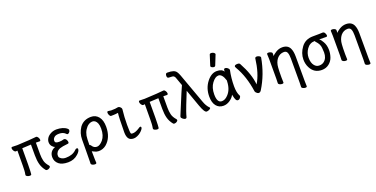

<svg xmlns="http://www.w3.org/2000/svg" viewBox="-23 -1707 5547 2832"><g transform="rotate(-20 2750.0 -291.5)"><path d="M425 23Q411 23 405 16Q361 -37 344.5 -98Q328 -159 328 -241V-410L189 -403Q189 -74 185.5 -45Q182 -16 182 0.5Q182 17 155 17Q138 17 118 8Q98 -1 98 -17Q98 -30 104 -56Q110 -82 110 -395L86 -392Q69 -392 55 -413.5Q41 -435 41 -454Q41 -473 58 -473L135 -471Q353 -481 437 -491Q454 -491 467 -469.5Q480 -448 480 -431Q480 -411 463 -411L406 -412V-231Q406 -175 417.5 -126Q429 -77 474 -27Q479 -19 479 -14Q479 1 460.5 12Q442 23 425 23ZM474 -27Q473 -28 472 -30Q474 -30 474 -27Z M756 24Q661 24 612 -16Q559 -60 559 -127Q559 -220 652 -256Q631 -259 607.5 -286.5Q584 -314 584 -353Q584 -384 603.5 -415.5Q623 -447 665 -469.5Q707 -492 757 -492Q806 -492 846.5 -480Q887 -468 909.5 -450.5Q932 -433 932 -419Q932 -399 917 -384.5Q902 -370 893 -370Q883 -370 877 -375.5Q871 -381 866 -386Q832 -419 771 -419Q716 -419 693 -396Q670 -373 670 -350Q670 -348 670.5 -335Q671 -322 685.5 -314Q700 -306 737 -306Q773 -306 810 -318Q833 -318 846.5 -296.5Q860 -275 860 -257Q860 -236 842 -235Q751 -226 716 -213Q681 -200 663 -175.5Q645 -151 645 -125Q645 -122 646 -105.5Q647 -89 675.5 -70Q704 -51 747 -51Q853 -51 912 -110Q927 -127 942 -127Q960 -127 960 -109Q960 -76 914 -35Q850 24 756 24Z M1115 187Q1098 187 1078 178Q1058 169 1058 153Q1058 141 1059 115Q1060 89 1061 -53.5Q1062 -196 1062 -223Q1062 -320 1117 -404Q1180 -492 1298 -492Q1371 -492 1416 -436.5Q1461 -381 1461 -278Q1461 -108 1354 -18Q1302 23 1237 23Q1203 23 1170 6L1137 -11Q1137 96 1139.5 125Q1142 154 1142 171Q1142 187 1115 187ZM1234 -47Q1278 -47 1329 -105Q1382 -169 1382 -276Q1382 -328 1369.5 -359.5Q1357 -391 1337.5 -405.5Q1318 -420 1298 -420Q1228 -420 1177 -341Q1153 -303 1143 -253Q1136 -210 1136 -109H1133Q1149 -109 1161 -89Q1187 -47 1234 -47Z M1787 24Q1731 24 1707 -9.5Q1683 -43 1683 -110Q1685 -357 1694 -410H1690Q1650 -404 1624.5 -404Q1599 -404 1586 -403Q1570 -403 1559.5 -424.5Q1549 -446 1549 -462Q1549 -485 1564 -485Q1602 -479 1613 -479Q1683 -479 1723 -489Q1746 -489 1766 -463Q1774 -453 1774 -439Q1760 -320 1760 -199Q1760 -75 1769 -61Q1774 -52 1797 -52Q1842 -52 1903 -92Q1921 -106 1932 -106Q1946 -106 1946 -89Q1946 -77 1932.5 -59Q1919 -41 1896.5 -22Q1874 -3 1843 10.5Q1812 24 1787 24Z M2425 23Q2411 23 2405 16Q2361 -37 2344.5 -98Q2328 -159 2328 -241V-410L2189 -403Q2189 -74 2185.5 -45Q2182 -16 2182 0.5Q2182 17 2155 17Q2138 17 2118 8Q2098 -1 2098 -17Q2098 -30 2104 -56Q2110 -82 2110 -395L2086 -392Q2069 -392 2055 -413.5Q2041 -435 2041 -454Q2041 -473 2058 -473L2135 -471Q2353 -481 2437 -491Q2454 -491 2467 -469.5Q2480 -448 2480 -431Q2480 -411 2463 -411L2406 -412V-231Q2406 -175 2417.5 -126Q2429 -77 2474 -27Q2479 -19 2479 -14Q2479 1 2460.5 12Q2442 23 2425 23ZM2474 -27Q2473 -28 2472 -30Q2474 -30 2474 -27Z M2931 19Q2897 19 2853 -104L2758 -370Q2723 -287 2681.5 -178.5Q2640 -70 2634 -46Q2628 -22 2622.5 -5Q2617 12 2599 12Q2583 12 2561.5 -5.5Q2540 -23 2540 -36Q2540 -46 2548 -62.5Q2556 -79 2616 -226.5Q2676 -374 2721 -473L2681 -584Q2672 -614 2661.5 -625.5Q2651 -637 2634.5 -640Q2618 -643 2578 -643Q2550 -643 2550 -678Q2550 -720 2579 -720Q2639 -720 2671.5 -709Q2704 -698 2720.5 -674.5Q2737 -651 2751 -613L2923 -139Q2948 -68 2990 -25Q2996 -23 2996 -15Q2995 -2 2972.5 8.5Q2950 19 2931 19Z M3195 24Q3124 24 3082.5 -28Q3041 -80 3041 -175Q3041 -304 3113 -398Q3185 -492 3273 -492Q3355 -492 3381 -443Q3381 -445 3382 -467.5Q3383 -490 3405 -490Q3422 -490 3441.5 -475Q3461 -460 3463 -442Q3437 -322 3437 -193Q3437 -93 3468 -37L3471 -30Q3471 -17 3457 1Q3443 19 3422 19Q3402 19 3390.5 -4.5Q3379 -28 3373.5 -57.5Q3368 -87 3367 -87Q3348 -45 3298.5 -10.5Q3249 24 3195 24ZM3194 -48Q3234 -48 3270 -77Q3361 -150 3366 -296Q3366 -304 3367 -311Q3333 -422 3273 -422Q3223 -422 3172 -354Q3121 -286 3121 -180Q3121 -48 3194 -48ZM3258 -561Q3242 -561 3225.5 -570Q3209 -579 3209 -590Q3209 -598 3211 -600L3260 -754Q3264 -770 3287 -770Q3306 -770 3324.5 -759Q3343 -748 3343 -732Q3343 -728 3280 -574Q3275 -561 3258 -561Z M3749 24Q3736 24 3725 16Q3703 2 3696 -18Q3661 -265 3558 -438L3548 -460Q3548 -487 3595 -487Q3629 -487 3636 -468Q3745 -270 3759 -106Q3844 -243 3873 -476Q3879 -492 3901 -492Q3918 -492 3938 -482Q3958 -472 3958 -457Q3914 -206 3787 -2Q3771 24 3749 24Z M4419 187Q4402 187 4382.5 178Q4363 169 4363 153Q4364 145 4364 125.5Q4364 106 4365 86V-293Q4365 -352 4351.5 -384.5Q4338 -417 4300 -417Q4234 -417 4190 -364Q4148 -311 4143 -229Q4139 -184 4139 -79Q4139 -56 4141 2Q4141 17 4115 17Q4098 17 4078.5 8Q4059 -1 4059 -17Q4059 -44 4061 -88V-395Q4058 -458 4058 -471Q4058 -487 4084 -487Q4101 -487 4120.5 -478Q4140 -469 4140 -453L4139 -411Q4151 -432 4199 -461.5Q4247 -491 4300 -491Q4387 -491 4419 -424Q4442 -375 4442 -297Q4442 71 4443 92Q4445 137 4445 172Q4445 187 4419 187Z M4739 24Q4618 24 4563 -85Q4533 -143 4533 -213Q4533 -313 4598 -400.5Q4663 -488 4781.5 -488Q4900 -488 4935 -491Q4957 -491 4969 -468.5Q4981 -446 4981 -430Q4981 -412 4962 -412Q4914 -414 4854 -414Q4878 -397 4904 -350Q4937 -294 4937 -216Q4937 -161 4918 -105.5Q4899 -50 4851.5 -13Q4804 24 4739 24ZM4800 -75Q4856 -119 4856 -209Q4856 -221 4851.5 -281Q4847 -341 4795 -395Q4783 -408 4783 -414Q4705 -414 4658 -347Q4614 -285 4614 -211Q4614 -132 4650 -88Q4680 -51 4725 -51Q4770 -51 4800 -75Z M5419 187Q5402 187 5382.5 178Q5363 169 5363 153Q5364 145 5364 125.5Q5364 106 5365 86V-293Q5365 -352 5351.5 -384.5Q5338 -417 5300 -417Q5234 -417 5190 -364Q5148 -311 5143 -229Q5139 -184 5139 -79Q5139 -56 5141 2Q5141 17 5115 17Q5098 17 5078.5 8Q5059 -1 5059 -17Q5059 -44 5061 -88V-395Q5058 -458 5058 -471Q5058 -487 5084 -487Q5101 -487 5120.5 -478Q5140 -469 5140 -453L5139 -411Q5151 -432 5199 -461.5Q5247 -491 5300 -491Q5387 -491 5419 -424Q5442 -375 5442 -297Q5442 71 5443 92Q5445 137 5445 172Q5445 187 5419 187Z"/></g></svg>

Font: LXGW WenKai Mono Medium
Style: Regular
Weight: 500
Monospace: yes
Designer: LXGW / Fontworks Inc.
Foundry: LXGW / Fontworks Inc.
Version: Version 1.520; June 14, 2025